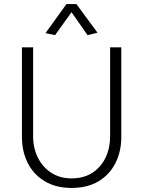

<svg xmlns="http://www.w3.org/2000/svg" viewBox="-20 -913 705 945"><path d="M143 -680H88V-239Q88 -167 117 -110Q146 -53 201 -20.5Q256 12 332 12Q410 12 464.5 -20.5Q519 -53 548 -110Q577 -167 577 -239V-680H522V-242Q522 -184 499.5 -137Q477 -90 434.5 -62.5Q392 -35 332 -35Q275 -35 232.5 -62.5Q190 -90 166.5 -137Q143 -184 143 -242ZM332 -853 411 -740 460 -752 356 -893H307L204 -750L251 -740Z"/></svg>

Font: Catamaran Thin ExtraLight
Style: Regular
Weight: 250
Version: Version 2.000